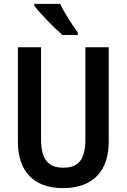

<svg xmlns="http://www.w3.org/2000/svg" viewBox="-20 -957 651 987"><path d="M289 -937H156V-928C184 -890 261 -811 301 -777H380V-790C354 -824 310 -893 289 -937ZM539 -229V-714H419V-243C419 -137 384 -95 306 -95C231 -95 191 -133 191 -242V-714H72V-229C72 -75 154 10 304 10C459 10 539 -79 539 -229Z"/></svg>

Font: Noto Sans Sinhala UI Condensed SemiBold
Style: Regular
Weight: 600
Width: 3
Designer: Jelle Bosma - Monotype Design Team
Foundry: Monotype Imaging Inc.
Version: Version 2.006